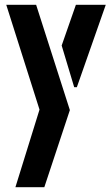

<svg xmlns="http://www.w3.org/2000/svg" viewBox="-20 -580 462 797"><path d="M44 197 144 -125 6 -560H130L270 -123L164 197ZM288 -218 236 -391 295 -560H419L299 -218Z"/></svg>

Font: Stick No Bills
Style: Bold
Weight: 700
Version: Version 2.000